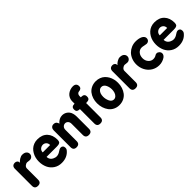

<svg xmlns="http://www.w3.org/2000/svg" viewBox="253 -2097 3395 3395"><g transform="rotate(-45 1950.0 -399.5)"><path d="M25.9 -77.1V-500Q25.9 -580.1 103 -580.1Q128.4 -580.1 147 -563.5Q165.5 -546.9 167 -514.2Q180.2 -539.6 220.2 -563.7Q260.3 -587.9 291 -587.9Q346.7 -587.9 373.8 -562.7Q400.9 -537.6 400.9 -502.9Q400.9 -471.2 378.2 -448Q355.5 -424.8 321.8 -424.8Q302.2 -424.8 285.2 -428.2Q264.6 -431.2 262.2 -431.2Q231.9 -431.2 206.1 -409.2Q180.2 -387.2 180.2 -356V-77.1Q180.2 0 103 0Q25.9 0 25.9 -77.1Z M673.8 -590.8Q792.5 -590.8 858.2 -521Q923.8 -451.2 923.8 -333Q923.8 -316.9 920.7 -304.4Q917.5 -292 913.1 -283.9Q908.7 -275.9 898.7 -270.3Q888.7 -264.6 881.3 -262Q874 -259.3 857.7 -257.8Q841.3 -256.3 831.3 -256.1Q821.3 -255.9 799.8 -255.9H570.8Q570.8 -230.5 580.6 -209Q590.3 -187.5 605 -174.3Q619.6 -161.1 637.9 -151.9Q656.2 -142.6 672.9 -138.7Q689.5 -134.8 703.1 -134.8Q729 -134.8 753.4 -144.5Q777.8 -154.3 793.2 -165.8Q808.6 -177.2 828.1 -187Q847.7 -196.8 865.2 -196.8Q890.6 -196.8 906.2 -180.2Q921.9 -163.6 921.9 -130.9Q921.9 -103.5 904.8 -85Q827.6 11.2 689 11.2Q604 11.2 540.8 -31Q477.5 -73.2 446.3 -141.6Q415 -210 415 -293.9Q415 -339.8 425.8 -383.1Q436.5 -426.3 458.3 -464.1Q480 -502 510.5 -530Q541 -558.1 583 -574.5Q625 -590.8 673.8 -590.8ZM579.1 -359.9H764.2Q764.2 -405.3 737.8 -430.2Q711.4 -455.1 675.8 -455.1Q638.2 -455.1 608.6 -429.4Q579.1 -403.8 579.1 -359.9Z M991.7 -77.1V-499Q991.7 -532.7 1011.2 -555.9Q1030.8 -579.1 1066.4 -579.1Q1103.5 -579.1 1124 -557.6Q1144.5 -536.1 1144.5 -509.8Q1208 -582 1283.7 -582Q1308.1 -582 1331.1 -575.7Q1354 -569.3 1376.5 -554.4Q1398.9 -539.6 1415.5 -517.3Q1432.1 -495.1 1442.4 -460.7Q1452.6 -426.3 1452.6 -383.8V-77.1Q1452.6 0 1374.5 0Q1336.9 0 1317.4 -19.5Q1297.9 -39.1 1297.9 -77.1V-356Q1297.9 -398.4 1275.6 -421.6Q1253.4 -444.8 1223.6 -444.8Q1191.4 -444.8 1168 -421.4Q1144.5 -397.9 1144.5 -356V-77.1Q1144.5 0 1066.4 0Q991.7 0 991.7 -77.1Z M1585.4 -77.1V-436Q1545.4 -437 1526.1 -451.9Q1506.8 -466.8 1506.8 -502.9Q1506.8 -540.5 1526.4 -556.2Q1545.9 -571.8 1586.4 -571.8V-640.1Q1588.4 -679.7 1606.2 -712.6Q1624 -745.6 1651.6 -766.6Q1679.2 -787.6 1712.4 -798.8Q1745.6 -810.1 1779.8 -810.1Q1820.8 -810.1 1842.3 -790.3Q1863.8 -770.5 1863.8 -733.9Q1863.8 -701.2 1843.5 -685.5Q1823.2 -669.9 1799.8 -669.9Q1775.4 -669.9 1759.5 -651.4Q1743.7 -632.8 1743.7 -607.9V-571.8Q1745.1 -571.8 1746.8 -572.5Q1748.5 -573.2 1750.5 -573.2Q1793 -573.2 1812.7 -557.6Q1832.5 -542 1832.5 -504.9Q1832.5 -466.8 1813 -450.9Q1793.5 -435.1 1750.5 -435.1H1738.8V-77.1Q1738.8 0 1662.6 0Q1585.4 0 1585.4 -77.1Z M2131.3 -587.9Q2181.2 -587.9 2223.6 -571.5Q2266.1 -555.2 2296.6 -526.9Q2327.1 -498.5 2348.9 -460.7Q2370.6 -422.9 2381.1 -379.2Q2391.6 -335.4 2391.6 -289.1Q2391.6 -229 2374.3 -175.5Q2356.9 -122.1 2325 -80.8Q2293 -39.6 2242.9 -15.4Q2192.9 8.8 2131.3 8.8Q2069.3 8.8 2019 -16.6Q1968.8 -42 1937 -84.7Q1905.3 -127.4 1888.4 -181.4Q1871.6 -235.4 1871.6 -294.9Q1871.6 -353.5 1888.4 -406Q1905.3 -458.5 1937 -499.3Q1968.8 -540 2019 -564Q2069.3 -587.9 2131.3 -587.9ZM2131.3 -445.8Q2097.7 -445.8 2074 -423.8Q2050.3 -401.9 2040 -369.6Q2029.8 -337.4 2029.8 -299.8Q2029.8 -272.5 2035.9 -243.9Q2042 -215.3 2053.7 -189.5Q2065.4 -163.6 2085.7 -147.2Q2106 -130.9 2131.3 -130.9Q2165 -130.9 2189 -154.8Q2212.9 -178.7 2223.1 -212.2Q2233.4 -245.6 2233.4 -283.2Q2233.4 -310.5 2227.3 -338.1Q2221.2 -365.7 2209.2 -390.4Q2197.3 -415 2177 -430.4Q2156.7 -445.8 2131.3 -445.8Z M2465.3 -77.1V-500Q2465.3 -580.1 2542.5 -580.1Q2567.9 -580.1 2586.4 -563.5Q2605 -546.9 2606.4 -514.2Q2619.6 -539.6 2659.7 -563.7Q2699.7 -587.9 2730.5 -587.9Q2786.1 -587.9 2813.2 -562.7Q2840.3 -537.6 2840.3 -502.9Q2840.3 -471.2 2817.6 -448Q2794.9 -424.8 2761.2 -424.8Q2741.7 -424.8 2724.6 -428.2Q2704.1 -431.2 2701.7 -431.2Q2671.4 -431.2 2645.5 -409.2Q2619.6 -387.2 2619.6 -356V-77.1Q2619.6 0 2542.5 0Q2465.3 0 2465.3 -77.1Z M3127.9 -435.1Q3074.7 -435.1 3039.3 -394.3Q3003.9 -353.5 3003.9 -288.1Q3003.9 -227.5 3041 -185.3Q3078.1 -143.1 3129.9 -143.1Q3173.8 -143.1 3205.1 -165Q3220.7 -175.8 3241.2 -175.8Q3268.1 -175.8 3290.5 -154.3Q3313 -132.8 3313 -103Q3313 -64.9 3272 -34.2Q3206.5 8.8 3128.9 8.8Q3050.8 8.8 2986.3 -30.5Q2921.9 -69.8 2885 -138.9Q2848.1 -208 2848.1 -292Q2848.1 -356.4 2870.6 -412.4Q2893.1 -468.3 2930.9 -506.1Q2968.8 -543.9 3019.8 -565.4Q3070.8 -586.9 3127 -586.9Q3200.2 -586.9 3251 -564Q3276.4 -552.2 3292.2 -532.7Q3308.1 -513.2 3308.1 -491.2Q3308.1 -457.5 3288.1 -437.7Q3268.1 -418 3234.9 -418Q3221.2 -418 3184.6 -426.5Q3147.9 -435.1 3127.9 -435.1Z M3600.6 -590.8Q3719.2 -590.8 3784.9 -521Q3850.6 -451.2 3850.6 -333Q3850.6 -316.9 3847.4 -304.4Q3844.2 -292 3839.8 -283.9Q3835.4 -275.9 3825.4 -270.3Q3815.4 -264.6 3808.1 -262Q3800.8 -259.3 3784.4 -257.8Q3768.1 -256.3 3758.1 -256.1Q3748 -255.9 3726.6 -255.9H3497.6Q3497.6 -230.5 3507.3 -209Q3517.1 -187.5 3531.7 -174.3Q3546.4 -161.1 3564.7 -151.9Q3583 -142.6 3599.6 -138.7Q3616.2 -134.8 3629.9 -134.8Q3655.8 -134.8 3680.2 -144.5Q3704.6 -154.3 3720 -165.8Q3735.4 -177.2 3754.9 -187Q3774.4 -196.8 3792 -196.8Q3817.4 -196.8 3833 -180.2Q3848.6 -163.6 3848.6 -130.9Q3848.6 -103.5 3831.5 -85Q3754.4 11.2 3615.7 11.2Q3530.8 11.2 3467.5 -31Q3404.3 -73.2 3373 -141.6Q3341.8 -210 3341.8 -293.9Q3341.8 -339.8 3352.5 -383.1Q3363.3 -426.3 3385 -464.1Q3406.7 -502 3437.3 -530Q3467.8 -558.1 3509.8 -574.5Q3551.8 -590.8 3600.6 -590.8ZM3505.9 -359.9H3690.9Q3690.9 -405.3 3664.6 -430.2Q3638.2 -455.1 3602.5 -455.1Q3564.9 -455.1 3535.4 -429.4Q3505.9 -403.8 3505.9 -359.9Z"/></g></svg>

Font: BPreplay
Style: Bold
Weight: 700
Designer: Magenta/George Triantafyllakos
Foundry: Magenta/George Triantafyllakos
Version: Version 1.00